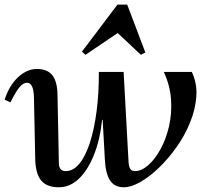

<svg xmlns="http://www.w3.org/2000/svg" viewBox="-25 -793 887 826"><path d="M228.3 12.7Q176.8 12.7 152.7 -15.8Q128.6 -44.4 126.6 -106.4L121 -374.9Q120 -406.5 112.7 -421.7Q105.4 -436.9 91.3 -436.9Q74.7 -436.9 58.7 -417.7Q42.6 -398.5 20.1 -352.8L-4.9 -363.8Q13.7 -423.9 52 -460.1Q90.3 -496.3 133.5 -496.3Q178.8 -496.3 200.1 -469.4Q221.4 -442.5 222.4 -384.8L228.3 -88.1Q229.3 -72.2 236.6 -64.5Q243.9 -56.8 257.9 -56.8Q289.8 -56.8 316 -88.2Q342.2 -119.7 361.1 -177.1Q379.9 -234.4 390.3 -312.3Q400.7 -390.1 400.3 -483.6H455.8L456.7 -277.4H414.3Q405.1 -190.9 378.5 -125.1Q352 -59.4 313.6 -23.3Q275.2 12.7 228.3 12.7ZM507.5 12.7Q468.3 12.7 448.8 -16Q429.4 -44.8 426.1 -107L405.3 -483.6H506.8L528.1 -94.6Q529.9 -73.6 536.3 -65.2Q542.8 -56.8 556 -56.8Q583 -56.8 611.9 -81.7Q640.8 -106.6 664.8 -149.9Q688.9 -193.1 701.8 -248.3Q714.7 -303.4 710.9 -363.8Q707.1 -424.3 679.7 -483.6H800.2Q823.6 -434 819.7 -378.7Q815.8 -323.4 793.3 -267.5Q770.9 -211.7 735.5 -161.5Q700.2 -111.4 659.5 -72.1Q618.7 -32.8 579 -10.1Q539.3 12.7 507.5 12.7ZM342.7 -557.1 327.6 -571 480.5 -773.3H522.2L600.3 -567.2L581.2 -557.1L472 -659.6H494.2Z"/></svg>

Font: Platypi Light
Style: Italic
Weight: 300
Italic angle: -13°
Designer: David Sargent
Foundry: Bolt Cutter Type
Version: Version 1.200